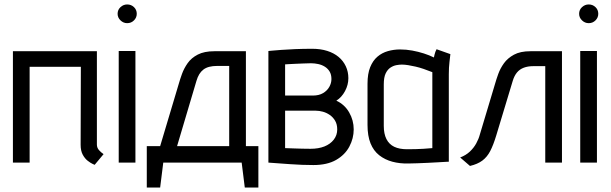

<svg xmlns="http://www.w3.org/2000/svg" viewBox="-20 -730 2741 862"><path d="M415 -81V-500H38V0H113V-430H343L342 -80Q342 -53 351.5 -35.5Q361 -18 374 -8Q387 2 396 6Q405 10 405 10L445 -38Q433 -46 424 -56.5Q415 -67 415 -81Z M513 0H588V-501H513ZM551 -710Q534 -710 521 -698Q508 -686 508 -668Q508 -651 521 -638.5Q534 -626 551 -626Q569 -626 581.5 -638.5Q594 -651 594 -668Q594 -686 581.5 -698Q569 -710 551 -710Z M1084 -74V-500H942Q897 -500 868 -485Q839 -470 822.5 -446.5Q806 -423 797 -398Q788 -373 783 -355L699 -74H639V112H699L713 0H1065L1079 112H1140V-74ZM775 -74 862 -367Q867 -384 874.5 -396.5Q882 -409 893 -417.5Q904 -426 919.5 -430Q935 -434 955 -434H1009V-74Z M1490 -278Q1514 -293 1529 -321Q1544 -349 1544 -379Q1544 -408 1532.5 -432.5Q1521 -457 1500 -474.5Q1479 -492 1449 -501.5Q1419 -511 1382 -511Q1341 -511 1305.5 -509.5Q1270 -508 1243 -506Q1216 -504 1200.5 -502.5Q1185 -501 1185 -501V0Q1185 0 1198 1Q1211 2 1233 3.5Q1255 5 1281.5 7Q1308 9 1335.5 10Q1363 11 1387 11Q1449 11 1489 -12Q1529 -35 1548.5 -72Q1568 -109 1568 -149Q1568 -190 1547.5 -225.5Q1527 -261 1490 -278ZM1376 -446Q1392 -446 1408.5 -442.5Q1425 -439 1438.5 -430.5Q1452 -422 1460 -408.5Q1468 -395 1468 -375Q1468 -357 1458.5 -340Q1449 -323 1430.5 -312Q1412 -301 1385 -301H1260V-441Q1263 -441 1275.5 -442Q1288 -443 1305.5 -443.5Q1323 -444 1341.5 -445Q1360 -446 1376 -446ZM1374 -62Q1356 -62 1337 -62.5Q1318 -63 1302 -63.5Q1286 -64 1274.5 -64.5Q1263 -65 1260 -65V-233H1398Q1413 -233 1429.5 -228.5Q1446 -224 1460.5 -214Q1475 -204 1484.5 -188Q1494 -172 1494 -149Q1494 -123 1478.5 -103Q1463 -83 1436.5 -72.5Q1410 -62 1374 -62Z M2002 -487 1940 -509Q1934 -498 1931 -485Q1928 -472 1928 -472Q1908 -482 1883 -490Q1858 -498 1831 -503Q1804 -508 1776 -508Q1748 -508 1721.5 -500.5Q1695 -493 1674.5 -475.5Q1654 -458 1642 -428.5Q1630 -399 1630 -354V-169Q1630 -120 1643.5 -86.5Q1657 -53 1682.5 -33Q1708 -13 1741.5 -4Q1775 5 1814 4Q1831 4 1854 3Q1877 2 1902 1Q1927 0 1948.5 -1.5Q1970 -3 1983 -3.5Q1996 -4 1995 -4V-397Q1995 -427 1998 -452Q2001 -477 2002 -487ZM1703 -165V-351Q1703 -383 1711.5 -400.5Q1720 -418 1733 -426.5Q1746 -435 1759.5 -437.5Q1773 -440 1784 -440Q1797 -440 1812.5 -437.5Q1828 -435 1845.5 -431Q1863 -427 1882 -420.5Q1901 -414 1921 -406V-65Q1917 -65 1907 -64Q1897 -63 1881.5 -62Q1866 -61 1847 -60.5Q1828 -60 1807 -60Q1773 -60 1750 -71Q1727 -82 1715 -105.5Q1703 -129 1703 -165Z M2361 -500Q2316 -500 2287.5 -484.5Q2259 -469 2242.5 -446Q2226 -423 2217 -398Q2208 -373 2203 -355L2134 -125Q2129 -106 2118 -86Q2107 -66 2089.5 -49.5Q2072 -33 2046 -23L2090 15Q2124 7 2145.5 -9Q2167 -25 2181 -52Q2195 -79 2208 -122L2282 -367Q2289 -390 2301 -404.5Q2313 -419 2331.5 -426Q2350 -433 2374 -433H2428V0H2503V-500Z M2585 0H2660V-501H2585ZM2623 -710Q2606 -710 2593 -698Q2580 -686 2580 -668Q2580 -651 2593 -638.5Q2606 -626 2623 -626Q2641 -626 2653.5 -638.5Q2666 -651 2666 -668Q2666 -686 2653.5 -698Q2641 -710 2623 -710Z"/></svg>

Font: Advent Pro Medium
Style: Regular
Weight: 500
Designer: VivaRado, Andreas Kalpakidis
Foundry: VivaRado, Andreas Kalpakidis
Version: Version 3.000